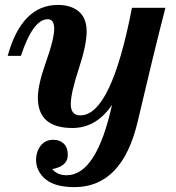

<svg xmlns="http://www.w3.org/2000/svg" viewBox="-20 -520 716 780"><path d="M282.2 240.2Q203.6 240.2 165 208Q126.5 175.8 126.5 128.9Q126.5 97.2 144.8 72.5Q163.1 47.9 196.8 47.9Q222.7 47.9 239 63.5Q255.4 79.1 255.4 109.9Q255.4 155.3 191.9 167Q213.4 191.9 250.5 191.9Q372.1 191.9 435.1 -94.2Q371.6 0 273.9 0Q133.8 0 133.8 -123.5Q133.8 -175.8 167 -268.8Q200.2 -361.8 200.2 -403.3Q200.2 -441.9 173.8 -441.9Q114.3 -441.9 64.9 -293H11.2Q68.4 -500 215.3 -500Q268.6 -500 300.3 -473.1Q332 -446.3 332 -392.1Q332 -337.4 299.8 -239.7Q267.6 -142.1 267.6 -96.7Q267.6 -51.3 306.6 -51.3Q431.6 -51.3 516.1 -488.3H651.9Q602.1 -294.4 539.6 -27.1Q477.1 240.2 282.2 240.2Z"/></svg>

Font: Munson
Style: Bold Italic
Weight: 700
Italic angle: -12°
Designer: Paul James MIller
Foundry: High-Logic / Made with FontCreator
Version: Version 2.10;May 5, 2019;FontCreator 11.5.0.2430 64-bit